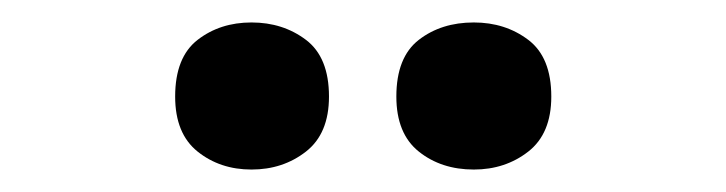

<svg xmlns="http://www.w3.org/2000/svg" viewBox="-20 -772 647 171"><path d="M136 -686Q136 -721 156 -736.5Q176 -752 204 -752Q232 -752 252.5 -736.5Q273 -721 273 -686Q273 -653 252.5 -637Q232 -621 204 -621Q176 -621 156 -637Q136 -653 136 -686ZM333 -686Q333 -721 353 -736.5Q373 -752 402 -752Q430 -752 450.5 -736.5Q471 -721 471 -686Q471 -653 450.5 -637Q430 -621 402 -621Q373 -621 353 -637Q333 -653 333 -686Z"/></svg>

Font: Noto IKEA Arabic
Style: Bold
Weight: 700
Designer: Monotype Design Team
Foundry: Monotype Imaging Inc.
Version: Version 1.200